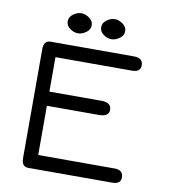

<svg xmlns="http://www.w3.org/2000/svg" viewBox="-87 -863 831 938"><g transform="rotate(10 329.0 -394.5)"><path d="M153.3 -314.5V-70.3H532.2Q575.2 -70.3 575.2 -33.2Q575.2 0 532.2 0H116.2Q83 0 83 -43V-583Q83 -626 116.2 -626H532.2Q575.2 -626 575.2 -588.9Q575.2 -555.7 532.2 -555.7H153.3V-384.8H412.1Q460.9 -384.8 460.9 -347.7Q460.9 -314.5 412.1 -314.5ZM241.2 -689.5Q219.7 -689.5 200.7 -703.6Q181.6 -717.8 181.6 -739.3Q181.6 -760.7 201.7 -774.9Q221.7 -789.1 241.2 -789.1Q260.7 -789.1 280.8 -774.9Q300.8 -760.7 300.8 -739.3Q300.8 -717.8 280.8 -703.6Q260.7 -689.5 241.2 -689.5ZM407.2 -689.5Q385.7 -689.5 366.7 -703.6Q347.7 -717.8 347.7 -739.3Q347.7 -760.7 367.7 -774.9Q387.7 -789.1 407.2 -789.1Q426.8 -789.1 446.8 -774.9Q466.8 -760.7 466.8 -739.3Q466.8 -717.8 446.8 -703.6Q426.8 -689.5 407.2 -689.5Z"/></g></svg>

Font: Jura
Style: DemiBold
Weight: 600
Version: Version 2.4